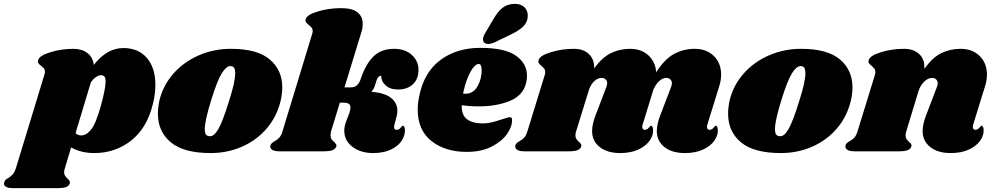

<svg xmlns="http://www.w3.org/2000/svg" viewBox="-114 -781 5140 991"><path d="M688 -343Q688 -296 675 -244Q645 -120 563 -55.5Q481 9 373 9Q304 9 253 -20L221 87Q217 98 217 108Q217 119 222 126.5Q227 134 235 141Q243 149 245.5 154Q248 159 246 166Q242 179 227 184.5Q212 190 181 190H-48Q-74 190 -85.5 181.5Q-97 173 -92 160Q-90 152 -85 147Q-80 142 -71 138Q-56 128 -47 117.5Q-38 107 -31 84L115 -395Q118 -404 118 -410Q118 -421 113 -427.5Q108 -434 98 -441Q88 -449 84 -455Q80 -461 83 -471Q89 -494 146 -511.5Q203 -529 265 -529Q309 -529 337.5 -507Q366 -485 370 -446Q438 -533 523 -533Q600 -533 644 -482Q688 -431 688 -343ZM431 -359Q431 -380 424.5 -386.5Q418 -393 406 -393Q397 -393 383 -384.5Q369 -376 355 -356L276 -94Q288 -82 305 -82Q332 -82 356.5 -112.5Q381 -143 407 -236Q431 -325 431 -359Z M1343 -330Q1343 -300 1335 -263Q1316 -181 1264 -119.5Q1212 -58 1136.5 -24.5Q1061 9 973 9Q834 9 767.5 -46.5Q701 -102 701 -194Q701 -225 709 -263Q728 -341 781.5 -401.5Q835 -462 912.5 -495.5Q990 -529 1078 -529Q1214 -529 1278.5 -474Q1343 -419 1343 -330ZM975 -261Q943 -157 943 -115Q943 -93 950 -85.5Q957 -78 969 -78Q990 -76 1012.5 -114Q1035 -152 1069 -262Q1100 -359 1100 -403Q1100 -424 1093.5 -432Q1087 -440 1075 -440Q1054 -440 1030.5 -402.5Q1007 -365 975 -261Z M2046 -421Q2046 -373 2017 -346Q1988 -319 1941 -319Q1899 -319 1876 -340.5Q1853 -362 1854 -389Q1844 -391 1837 -381Q1830 -371 1822 -342Q1817 -323 1803 -307Q1871 -302 1904 -276Q1937 -250 1937 -209Q1937 -189 1930 -169L1922 -138Q1920 -133 1920 -125Q1920 -111 1933 -111Q1945 -111 1953.5 -121.5Q1962 -132 1965 -132Q1970 -132 1973 -125.5Q1976 -119 1976 -110Q1977 -81 1958.5 -53.5Q1940 -26 1902.5 -8.5Q1865 9 1812 9Q1748 9 1705.5 -23Q1663 -55 1663 -107Q1663 -126 1671 -150L1690 -200Q1695 -218 1695 -226Q1695 -239 1686.5 -245Q1678 -251 1660 -251H1640L1595 -104Q1592 -92 1592 -83Q1592 -70 1597 -62.5Q1602 -55 1611 -48Q1618 -41 1621 -36.5Q1624 -32 1622 -25Q1617 -12 1602 -6Q1587 0 1556 0H1328Q1302 0 1290 -8.5Q1278 -17 1282 -31Q1286 -43 1303 -52Q1318 -60 1328 -71Q1338 -82 1345 -106L1497 -605Q1500 -614 1500 -620Q1500 -631 1494.5 -638Q1489 -645 1480 -652Q1470 -660 1465.5 -666Q1461 -672 1464 -682Q1470 -705 1527 -722Q1584 -739 1646 -739Q1704 -739 1731 -717.5Q1758 -696 1758 -658Q1758 -635 1751 -614L1664 -330H1697Q1717 -330 1729.5 -342Q1742 -354 1749 -377Q1774 -451 1814 -490Q1854 -529 1920 -529Q1977 -529 2011.5 -497.5Q2046 -466 2046 -421Z M2606 -390Q2606 -371 2602 -355Q2587 -289 2518.5 -260.5Q2450 -232 2357 -232Q2310 -232 2269 -238Q2268 -186 2297 -165Q2326 -144 2378 -144Q2402 -144 2424 -149.5Q2446 -155 2480 -166Q2508 -176 2518 -176Q2529 -176 2529 -163Q2530 -128 2503 -89.5Q2476 -51 2423 -24Q2370 3 2295 3Q2184 3 2113 -53Q2042 -109 2042 -216Q2042 -246 2050 -286Q2075 -409 2159.5 -471.5Q2244 -534 2365 -534Q2492 -534 2549 -493.5Q2606 -453 2606 -390ZM2287 -297Q2329 -297 2351 -336Q2373 -375 2372 -423Q2371 -451 2356 -451Q2345 -451 2330 -433.5Q2315 -416 2300.5 -381Q2286 -346 2276 -298Q2280 -297 2287 -297ZM2543 -761Q2574 -761 2592 -744.5Q2610 -728 2610 -700Q2610 -670 2590 -648Q2570 -626 2525 -604L2438 -562Q2419 -554 2406 -554Q2394 -554 2386.5 -560Q2379 -566 2379 -578Q2379 -591 2389 -608L2432 -681Q2456 -723 2481.5 -742Q2507 -761 2543 -761Z M3537 -138Q3535 -134 3535 -126Q3535 -119 3538.5 -115Q3542 -111 3548 -111Q3560 -111 3568.5 -121.5Q3577 -132 3580 -132Q3585 -132 3588 -125.5Q3591 -119 3591 -110Q3592 -81 3572 -53.5Q3552 -26 3513.5 -8.5Q3475 9 3421 9Q3355 9 3316 -21.5Q3277 -52 3276 -103Q3276 -140 3294 -186L3349 -330Q3354 -343 3354 -351Q3354 -364 3345.5 -371.5Q3337 -379 3325 -379Q3308 -379 3290 -364Q3272 -349 3258 -317L3203 -138Q3201 -134 3201 -126Q3201 -119 3204.5 -115Q3208 -111 3214 -111Q3226 -111 3234.5 -121.5Q3243 -132 3246 -132Q3251 -132 3254 -125.5Q3257 -119 3257 -110Q3258 -81 3238 -53.5Q3218 -26 3179.5 -8.5Q3141 9 3087 9Q3021 9 2982 -21.5Q2943 -52 2942 -103Q2942 -140 2960 -186L3015 -330Q3020 -343 3020 -351Q3020 -364 3011.5 -371.5Q3003 -379 2991 -379Q2974 -379 2956 -364.5Q2938 -350 2926 -318L2860 -104Q2856 -93 2856 -83Q2856 -71 2861 -63.5Q2866 -56 2875 -48Q2882 -42 2885 -37Q2888 -32 2886 -25Q2882 -12 2867 -6Q2852 0 2820 0H2592Q2566 0 2554.5 -8.5Q2543 -17 2546 -31Q2550 -43 2567 -52Q2582 -60 2592 -71Q2602 -82 2609 -106L2698 -395Q2700 -400 2700 -409Q2700 -420 2695.5 -426Q2691 -432 2681 -441Q2671 -449 2667 -455Q2663 -461 2666 -471Q2672 -494 2729 -511.5Q2786 -529 2848 -529Q2897 -529 2925.5 -502Q2954 -475 2953 -428Q2994 -485 3039.5 -507Q3085 -529 3138 -529Q3196 -529 3232.5 -495.5Q3269 -462 3273 -408Q3316 -476 3365 -502.5Q3414 -529 3472 -529Q3533 -529 3570.5 -492Q3608 -455 3608 -396Q3608 -365 3598 -335Z M4286 -330Q4286 -300 4278 -263Q4259 -181 4207 -119.5Q4155 -58 4079.5 -24.5Q4004 9 3916 9Q3777 9 3710.5 -46.5Q3644 -102 3644 -194Q3644 -225 3652 -263Q3671 -341 3724.5 -401.5Q3778 -462 3855.5 -495.5Q3933 -529 4021 -529Q4157 -529 4221.5 -474Q4286 -419 4286 -330ZM3918 -261Q3886 -157 3886 -115Q3886 -93 3893 -85.5Q3900 -78 3912 -78Q3933 -76 3955.5 -114Q3978 -152 4012 -262Q4043 -359 4043 -403Q4043 -424 4036.5 -432Q4030 -440 4018 -440Q3997 -440 3973.5 -402.5Q3950 -365 3918 -261Z M4909 -138Q4907 -134 4907 -126Q4907 -119 4910.5 -115Q4914 -111 4920 -111Q4932 -111 4940.5 -121.5Q4949 -132 4952 -132Q4957 -132 4960 -125.5Q4963 -119 4963 -110Q4964 -81 4944 -53.5Q4924 -26 4885.5 -8.5Q4847 9 4793 9Q4727 9 4688 -21.5Q4649 -52 4648 -103Q4648 -140 4666 -186L4721 -330Q4726 -343 4726 -351Q4726 -364 4717.5 -371.5Q4709 -379 4697 -379Q4675 -379 4655 -358.5Q4635 -338 4626 -308L4564 -104Q4560 -93 4560 -83Q4560 -71 4565 -63.5Q4570 -56 4579 -48Q4586 -42 4589 -37Q4592 -32 4590 -25Q4586 -12 4571 -6Q4556 0 4524 0H4296Q4270 0 4258.5 -8.5Q4247 -17 4250 -31Q4254 -43 4271 -52Q4286 -60 4296 -71Q4306 -82 4313 -106L4402 -395Q4404 -400 4404 -409Q4404 -420 4399.5 -426Q4395 -432 4385 -441Q4375 -449 4371 -455Q4367 -461 4370 -471Q4376 -494 4433 -511.5Q4490 -529 4552 -529Q4602 -529 4631 -501.5Q4660 -474 4657 -425Q4698 -484 4744 -506.5Q4790 -529 4844 -529Q4905 -529 4942.5 -492Q4980 -455 4980 -396Q4980 -365 4970 -335Z"/></svg>

Font: Shrikhand
Style: Regular
Weight: 400
Italic angle: -14°
Version: Version 1.000;PS 1.000;hotconv 1.0.88;makeotf.lib2.5.647800